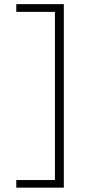

<svg xmlns="http://www.w3.org/2000/svg" viewBox="-20 -736 406 907"><path d="M57 150.5H281.5V-716.5H57V-680H239.5V114.5H57Z"/></svg>

Font: Anybody ExtraExpanded ExtraLight
Style: Regular
Weight: 250
Width: 8
Version: Version 1.113;gftools[0.9.25]